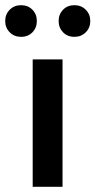

<svg xmlns="http://www.w3.org/2000/svg" viewBox="-53 -720 368 740"><path d="M28 -578Q2 -578 -15.5 -595.5Q-33 -613 -33 -639Q-33 -665 -15.5 -682.5Q2 -700 28 -700Q55 -700 72 -682.5Q89 -665 89 -639Q89 -613 72 -595.5Q55 -578 28 -578ZM234 -578Q207 -578 190 -595.5Q173 -613 173 -639Q173 -665 190 -682.5Q207 -700 234 -700Q260 -700 277.5 -682.5Q295 -665 295 -639Q295 -613 277.5 -595.5Q260 -578 234 -578ZM73 0V-491H188V0Z"/></svg>

Font: TypoPRO Source Sans Pro
Style: Regular
Weight: 600
Designer: Paul D. Hunt
Foundry: Adobe Systems Incorporated
Version: Version 2.020;PS 2.000;hotconv 1.0.86;makeotf.lib2.5.63406